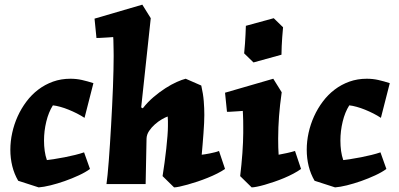

<svg xmlns="http://www.w3.org/2000/svg" viewBox="-20 -790 1711 824"><path d="M181.2 -103Q194.3 -104.5 214.8 -107.7Q235.4 -110.8 257.8 -115.2Q280.3 -119.6 302.2 -125Q324.2 -130.4 340.8 -136.2L366.2 -64.9Q347.2 -50.8 318.1 -37.4Q289.1 -23.9 257.8 -12.9Q226.6 -2 196.8 5.4Q167 12.7 146 14.2L58.1 -14.2Q41 -43.5 32.7 -77.1Q24.4 -110.8 24.4 -147.5Q24.4 -183.6 32.5 -220.2Q40.5 -256.8 55.9 -290.8Q71.3 -324.7 93.5 -354.2Q115.7 -383.8 144.3 -405.5Q172.9 -427.2 207.5 -439.7Q242.2 -452.1 282.2 -452.1Q307.6 -452.1 331.5 -446.8Q355.5 -441.4 380.9 -433.1L342.8 -284.2Q328.1 -293.9 310.3 -303Q292.5 -312 274.4 -319.3Q256.3 -326.7 238.8 -331.5Q221.2 -336.4 207 -337.9Q188.5 -308.6 178.7 -268.3Q168.9 -228 168.9 -186.5Q168.9 -163.6 171.9 -142.3Q174.8 -121.1 181.2 -103Z M437 0Q439 -14.6 441.7 -40.3Q444.3 -65.9 446.8 -99.1Q449.2 -132.3 451.9 -171.6Q454.6 -210.9 456.8 -252.2Q459 -293.5 461.2 -335.4Q463.4 -377.4 464.8 -416.5Q466.3 -455.6 467 -489.7Q467.8 -523.9 467.8 -549.8Q467.8 -562 467.5 -574.7Q467.3 -587.4 467 -598.6Q466.8 -609.9 466.6 -618.4Q466.3 -627 465.8 -630.9Q455.6 -629.9 444.8 -629.4Q434.1 -628.9 424.3 -628.2Q414.6 -627.4 406.5 -627.2Q398.4 -627 394 -627L385.7 -710L590.8 -770L627 -711.9L585.9 -329.1L592.8 -325.2Q613.8 -352.1 639.4 -373.8Q665 -395.5 690.2 -411.6Q715.3 -427.7 738.3 -438Q761.2 -448.2 776.9 -452.1L843.8 -422.9Q852.1 -386.7 854.5 -355.5Q856.9 -324.2 856.9 -296.9Q856.9 -282.7 856 -262.2Q855 -241.7 853.3 -218.5Q851.6 -195.3 849.6 -171.1Q847.7 -147 845.7 -126Q850.1 -126.5 859.9 -127.9Q869.6 -129.4 880.6 -131.6Q891.6 -133.8 902.3 -136.5Q913.1 -139.2 919.9 -142.1L945.8 -64.9Q931.6 -55.2 912.4 -45.4Q893.1 -35.6 871.3 -26.9Q849.6 -18.1 827.4 -10.7Q805.2 -3.4 785.4 2.2Q765.6 7.8 750.2 11Q734.9 14.2 727.1 14.2L677.7 -34.2Q682.1 -62 686.3 -92.5Q690.4 -123 693.6 -152.1Q696.8 -181.2 698.7 -206.3Q700.7 -231.4 700.7 -249Q700.7 -262.7 700.7 -271Q700.7 -279.3 699.7 -290Q689.5 -286.6 674.3 -277.8Q659.2 -269 644.8 -256.3Q630.4 -243.7 619.9 -228Q609.4 -212.4 608.9 -194.8L605 0Z M1272 -64.9Q1257.8 -54.7 1239 -44.7Q1220.2 -34.7 1199.2 -25.9Q1178.2 -17.1 1156.7 -9.8Q1135.3 -2.4 1116.5 2.9Q1097.7 8.3 1082.8 11.2Q1067.9 14.2 1060.1 14.2L1010.7 -34.2Q1013.7 -58.6 1016.1 -83.7Q1018.6 -108.9 1020.3 -133.1Q1022 -157.2 1022.9 -179.2Q1023.9 -201.2 1023.9 -219.2Q1023.9 -232.4 1023.9 -245.8Q1023.9 -259.3 1023.7 -272Q1023.4 -284.7 1022.9 -295.7Q1022.5 -306.6 1022 -314Q1011.7 -313 1001.7 -312.5Q991.7 -312 982.4 -311.3Q973.1 -310.5 965.8 -310.3Q958.5 -310.1 954.1 -310.1L945.8 -392.1L1152.8 -452.1L1189 -394Q1185.1 -365.2 1182.1 -340.1Q1179.2 -314.9 1177.5 -291Q1175.8 -267.1 1174.8 -243.7Q1173.8 -220.2 1173.8 -194.8Q1173.8 -172.4 1174.3 -156.2Q1174.8 -140.1 1175.8 -126Q1192.4 -128.9 1212.2 -133.3Q1231.9 -137.7 1246.1 -142.1ZM1067.9 -522 1027.8 -561Q1030.3 -583 1031.5 -604Q1032.7 -625 1033.7 -642.1Q1034.7 -661.6 1035.2 -679.2L1154.8 -711.9L1194.8 -672.9Q1192.4 -650.9 1191.2 -629.9Q1189.9 -608.9 1189 -592.3Q1188 -572.8 1188 -555.2Z M1453.1 -103Q1466.3 -104.5 1486.8 -107.7Q1507.3 -110.8 1529.8 -115.2Q1552.2 -119.6 1574.2 -125Q1596.2 -130.4 1612.8 -136.2L1638.2 -64.9Q1619.1 -50.8 1590.1 -37.4Q1561 -23.9 1529.8 -12.9Q1498.5 -2 1468.8 5.4Q1439 12.7 1418 14.2L1330.1 -14.2Q1313 -43.5 1304.7 -77.1Q1296.4 -110.8 1296.4 -147.5Q1296.4 -183.6 1304.4 -220.2Q1312.5 -256.8 1327.9 -290.8Q1343.3 -324.7 1365.5 -354.2Q1387.7 -383.8 1416.3 -405.5Q1444.8 -427.2 1479.5 -439.7Q1514.2 -452.1 1554.2 -452.1Q1579.6 -452.1 1603.5 -446.8Q1627.4 -441.4 1652.8 -433.1L1614.7 -284.2Q1600.1 -293.9 1582.3 -303Q1564.5 -312 1546.4 -319.3Q1528.3 -326.7 1510.7 -331.5Q1493.2 -336.4 1479 -337.9Q1460.4 -308.6 1450.7 -268.3Q1440.9 -228 1440.9 -186.5Q1440.9 -163.6 1443.8 -142.3Q1446.8 -121.1 1453.1 -103Z"/></svg>

Font: Simonetta
Style: Black Italic
Weight: 900
Italic angle: -2°
Designer: Gayaneh Bagdasaryan
Foundry: Brownfox
Version: Version 1.002